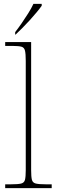

<svg xmlns="http://www.w3.org/2000/svg" viewBox="-20 -979 296 999"><path d="M7 0V-20H37Q74 -20 90 -24Q106 -28 110 -43.5Q114 -59 114 -94V-662Q114 -699 110 -715.5Q106 -732 91.5 -736Q77 -740 47 -740H7V-760H142V-94Q142 -59 146 -43.5Q150 -28 166.5 -24Q183 -20 219 -20H249V0ZM59 -812Q74 -831 92 -857Q110 -883 127 -910Q144 -937 154 -959H197V-949Q188 -936 171.5 -916Q155 -896 135 -874Q115 -852 95.5 -832.5Q76 -813 61 -799H59Z"/></svg>

Font: Noto Serif Gujarati Thin
Style: Regular
Weight: 250
Version: Version 2.102